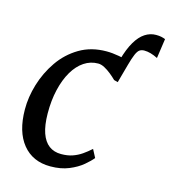

<svg xmlns="http://www.w3.org/2000/svg" viewBox="-107 -786 785 883"><g transform="rotate(15 286.0 -345.0)"><path d="M413 -444.5 396 -547.5Q411 -601 430.8 -634.5Q450.5 -668 475 -684Q499.5 -700 527.5 -700Q542 -700 552.5 -697.8Q563 -695.5 572 -692L558.5 -598.5Q540.5 -607.5 524.5 -612Q508.5 -616.5 494 -616.5Q481 -616.5 472 -610.5Q463 -604.5 455 -586.2Q447 -568 436.5 -530ZM213 10Q129 10 81.2 -48.8Q33.5 -107.5 33 -213Q32.5 -271.5 51.2 -333.5Q70 -395.5 106.8 -448.8Q143.5 -502 199 -535Q254.5 -568 327.5 -568Q355 -568 387 -562.2Q419 -556.5 441 -546L413 -444.5L394.5 -449.5Q382 -462 366.5 -474.5Q351 -487 335 -495.5Q319 -504 304.5 -504Q268.5 -504 238 -483.8Q207.5 -463.5 185.2 -425.8Q163 -388 150.8 -336.2Q138.5 -284.5 139 -222Q139.5 -166 152.2 -129.5Q165 -93 188.8 -75.2Q212.5 -57.5 246.5 -57.5Q277 -57.5 300.2 -65.5Q323.5 -73.5 343.5 -87.2Q363.5 -101 383 -118.5L403 -80.5Q390.5 -64.5 365 -43Q339.5 -21.5 301.5 -5.8Q263.5 10 213 10Z"/></g></svg>

Font: Merriweather Light 18pt
Style: Italic
Weight: 400
Italic angle: -7.8°
Version: Version 2.101